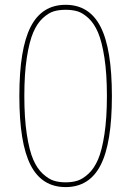

<svg xmlns="http://www.w3.org/2000/svg" viewBox="-20 -760 540 790"><path d="M298.8 -713.4Q277.3 -719.7 250 -719.7Q222.7 -719.7 201.2 -713.4Q179.7 -707 156.2 -685.5Q132.8 -664.1 116.7 -626.5Q100.6 -588.9 90.3 -522.5Q80.1 -456.1 80.1 -365.2Q80.1 -274.4 90.3 -207.5Q100.6 -140.6 116.7 -103.5Q132.8 -66.4 156.2 -44.9Q179.7 -23.4 201.2 -16.6Q222.7 -9.8 250 -9.8Q277.3 -9.8 298.8 -16.6Q320.3 -23.4 343.8 -44.9Q367.2 -66.4 383.3 -103.5Q399.4 -140.6 409.7 -207.5Q419.9 -274.4 419.9 -365.2Q419.9 -456.1 409.7 -522.5Q399.4 -588.9 383.3 -626.5Q367.2 -664.1 343.8 -685.5Q320.3 -707 298.8 -713.4ZM394 -80.6Q347.7 9.8 250 9.8Q152.3 9.8 106 -80.6Q59.6 -170.9 59.6 -364.7Q59.6 -558.6 106 -649.4Q152.3 -740.2 250 -740.2Q347.7 -740.2 394 -649.4Q440.4 -558.6 440.4 -364.7Q440.4 -170.9 394 -80.6Z"/></svg>

Font: Rounded-X Mgen+ 2m thin
Style: Regular
Weight: 100
Designer: [Source Han Sans]
Ryoko NISHIZUKA  (kana & ideographs); Paul D. Hunt (Latin, Greek & Cyrillic); Wenlong ZHANG  (bopomofo
Version: Version 1.059.20150602